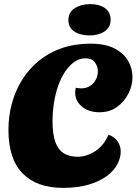

<svg xmlns="http://www.w3.org/2000/svg" viewBox="-20 -892 663 932"><path d="M286 20Q158 20 89.5 -50.5Q21 -121 21 -261Q21 -329 38 -391Q55 -453 88 -505.5Q121 -558 169.5 -597.5Q218 -637 280.5 -658.5Q343 -680 419 -680Q492 -680 536.5 -656.5Q581 -633 602 -596.5Q623 -560 623 -518Q623 -476 603 -437Q583 -398 547.5 -372.5Q512 -347 463 -347Q411 -347 378 -374.5Q345 -402 345 -442Q345 -455 348 -466Q354 -465 360.5 -464Q367 -463 373 -463Q398 -463 416 -474Q434 -485 444.5 -504Q455 -523 455 -546Q455 -571 440 -590Q425 -609 395 -609Q366 -609 341.5 -592Q317 -575 297 -545.5Q277 -516 263 -477Q249 -438 242 -393Q235 -348 235 -302Q235 -244 247.5 -206Q260 -168 287.5 -149.5Q315 -131 358 -131Q379 -131 400.5 -138Q422 -145 442 -158Q462 -171 478.5 -191Q495 -211 507 -238Q537 -227 551.5 -205Q566 -183 566 -156Q566 -126 549.5 -94.5Q533 -63 498.5 -37.5Q464 -12 411 4Q358 20 286 20ZM414 -720Q370 -720 341 -739Q312 -758 312 -794Q312 -833 343 -852.5Q374 -872 418 -872Q462 -872 489.5 -852.5Q517 -833 517 -796Q517 -759 487.5 -739.5Q458 -720 414 -720Z"/></svg>

Font: Sansita Swashed Light ExtraBold
Style: Regular
Weight: 800
Version: Version 1.003